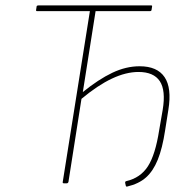

<svg xmlns="http://www.w3.org/2000/svg" viewBox="-20 -675 714 707"><path d="M448 12Q444 13 443 8L441 -1Q440 -7 445 -8Q497 -20 524.5 -62.5Q552 -105 566 -195L579 -270Q591 -342 568.5 -376Q546 -410 490 -410Q444 -410 392 -385.5Q340 -361 280 -311L232 -5Q230 0 226 0H215Q210 0 211 -5L311 -634H116Q112 -634 113 -639L115 -652Q116 -655 121 -655H537Q541 -655 540 -651L538 -638Q537 -634 532 -634H332L285 -336Q343 -383 393.5 -407Q444 -431 494 -431Q559 -431 586 -391Q613 -351 600 -271L588 -195Q578 -129 561 -87Q544 -45 517.5 -21.5Q491 2 448 12Z"/></svg>

Font: Sofia Sans Semi Condensed Thin
Style: Italic
Weight: 250
Italic angle: -9°
Version: Version 4.100